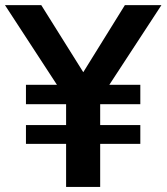

<svg xmlns="http://www.w3.org/2000/svg" viewBox="-23 -739 659 759"><path d="M373 0V-170.4H531.7V-244.6H373V-327.1H531.7V-403.8H409.2L615.2 -718.8H470.7L306.2 -453.6L140.1 -718.8H-3.4L202.1 -403.8H79.6V-327.1H238.3V-244.6H79.6V-170.4H238.3V0Z"/></svg>

Font: Winston SemiBold
Style: Regular
Weight: 600
Designer: Vernon Adams, Kim Jin-seong, David Berlow, Cristiano Sobral
Foundry: The Winston Project Authors
Version: Version 3.004